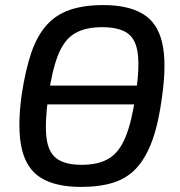

<svg xmlns="http://www.w3.org/2000/svg" viewBox="-20 -723 709 756"><path d="M134 -312V-386H536V-312ZM387 -703Q484 -703 542 -668.5Q600 -634 618.5 -555Q637 -476 618 -342Q605 -241 580.5 -172.5Q556 -104 519 -63Q482 -22 428 -4.5Q374 13 299 13Q202 13 144 -21Q86 -55 66.5 -134Q47 -213 65 -348Q80 -447 103 -514.5Q126 -582 163.5 -624Q201 -666 256 -684.5Q311 -703 387 -703ZM382 -616Q316 -616 274.5 -591.5Q233 -567 209 -507Q185 -447 170 -342Q156 -239 163 -181Q170 -123 203.5 -98.5Q237 -74 302 -74Q368 -74 409 -99Q450 -124 474.5 -184Q499 -244 514 -348Q530 -454 522.5 -512Q515 -570 481 -593Q447 -616 382 -616Z"/></svg>

Font: Exo 2 Medium
Style: Italic
Weight: 500
Italic angle: -8°
Designer: Natanael Gama
Foundry: Natanael Gama
Version: Version 2.010